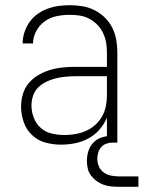

<svg xmlns="http://www.w3.org/2000/svg" viewBox="-20 -548 552 738"><path d="M214 8Q184 8 154.5 0Q125 -8 103 -29Q81 -50 71 -79Q61 -108 61 -138Q61 -163 68 -186.5Q75 -210 90.5 -228.5Q106 -247 127.5 -259.5Q149 -272 172 -279Q195 -286 219.5 -288.5Q244 -291 268 -291H391V-348Q391 -367 387.5 -386Q384 -405 375.5 -422.5Q367 -440 353.5 -453.5Q340 -467 323 -476Q306 -485 287 -488Q268 -491 248 -491Q223 -491 198 -486Q173 -481 152.5 -466.5Q132 -452 119.5 -429Q107 -406 107 -381H67Q67 -403 74 -424Q81 -445 93.5 -463Q106 -481 124 -494Q142 -507 162.5 -514.5Q183 -522 204.5 -525Q226 -528 248 -528Q273 -528 297 -524Q321 -520 343 -509Q365 -498 382.5 -481Q400 -464 411 -442.5Q422 -421 426.5 -396.5Q431 -372 431 -348V0H391V-96Q381 -71 362.5 -50Q344 -29 320 -16Q296 -3 269 2.5Q242 8 214 8ZM227 -29Q248 -29 269 -32.5Q290 -36 309.5 -44.5Q329 -53 345 -67Q361 -81 371.5 -99Q382 -117 386.5 -138Q391 -159 391 -180V-255H268Q249 -255 230 -253Q211 -251 193 -246.5Q175 -242 157.5 -233.5Q140 -225 126.5 -211.5Q113 -198 107 -179.5Q101 -161 101 -142Q101 -118 110 -95Q119 -72 137 -56Q155 -40 179 -34.5Q203 -29 227 -29ZM437 170Q422 170 407 168.5Q392 167 378 162Q364 157 351.5 148Q339 139 330 127Q321 115 317.5 100.5Q314 86 314 71Q314 51 320 32Q326 13 340 -1Q354 -15 373 -20.5Q392 -26 412 -26V0Q400 0 388 4.5Q376 9 368.5 18Q361 27 357.5 39Q354 51 354 63Q354 78 360.5 92.5Q367 107 379.5 115.5Q392 124 407 127Q422 130 437 130H512V170Z"/></svg>

Font: Zed Sans Extralight
Style: Regular
Weight: 200
Designer: Belleve Invis
Foundry: Belleve Invis
Version: Version 1.0.0; ttfautohint (v1.8.4)